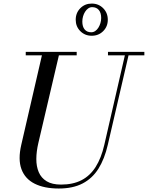

<svg xmlns="http://www.w3.org/2000/svg" viewBox="-20 -1040 828 1074"><path d="M309 14.5Q227.5 14.5 173.8 -12.5Q120 -39.5 100 -93.8Q80 -148 99 -230L219 -750H314L194.5 -240Q183.5 -193 183.2 -151Q183 -109 196.8 -76.8Q210.5 -44.5 241 -26Q271.5 -7.5 321.5 -7.5Q388.5 -7.5 436.2 -32.2Q484 -57 515.2 -106.5Q546.5 -156 563.5 -230L683 -750H703.5L583 -230Q565 -151.5 531 -97Q497 -42.5 442.5 -14Q388 14.5 309 14.5ZM124 -730.5V-750H409V-730.5ZM584 -730.5V-750H787.5V-730.5ZM493 -840Q455 -840 429.2 -865.8Q403.5 -891.5 403.5 -929.5Q403.5 -968 429.2 -994Q455 -1020 493 -1020Q531.5 -1020 557.2 -994Q583 -968 583 -929.5Q583 -891.5 557.2 -865.8Q531.5 -840 493 -840ZM490.5 -859.5Q502.5 -859.5 512.8 -866.5Q523 -873.5 530.2 -885Q537.5 -896.5 541.8 -910.8Q546 -925 546 -939.5Q546 -968 532.8 -984Q519.5 -1000 495.5 -1000Q483.5 -1000 473.5 -993Q463.5 -986 456 -974.2Q448.5 -962.5 444.5 -948.2Q440.5 -934 440.5 -919.5Q440.5 -891 453.5 -875.2Q466.5 -859.5 490.5 -859.5Z"/></svg>

Font: Bodoni Moda SC
Style: Italic
Weight: 400
Italic angle: -13°
Designer: Owen Earl
Foundry: indestructible type
Version: Version 2.005